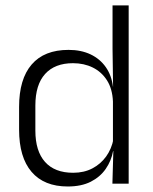

<svg xmlns="http://www.w3.org/2000/svg" viewBox="-20 -683 570 714"><path d="M232 10.5Q144 10.5 97.5 -43.8Q51 -98 51 -201V-285.5Q51 -389 97.8 -443.2Q144.5 -497.5 235 -497.5Q281.5 -497.5 316.8 -480.8Q352 -464 373.5 -433.2Q395 -402.5 400 -361H420L400 -305.5Q398 -352.5 378 -384Q358 -415.5 325.2 -431.8Q292.5 -448 251.5 -448Q184 -448 147.8 -408Q111.5 -368 111.5 -290.5V-197.5Q111.5 -121 147.5 -80.8Q183.5 -40.5 252 -40.5Q292.5 -40.5 323.5 -56.8Q354.5 -73 374.8 -101.2Q395 -129.5 402 -166L418 -121H400.5Q394 -85 373.2 -55Q352.5 -25 317.5 -7.2Q282.5 10.5 232 10.5ZM398 0 401.5 -122 400 -142V-347.5L400.5 -362L398.5 -500.5V-663H458.5V0Z"/></svg>

Font: Anek Telugu Light
Style: Regular
Weight: 300
Version: Version 1.003